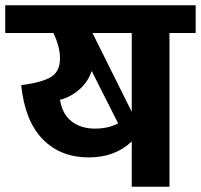

<svg xmlns="http://www.w3.org/2000/svg" viewBox="-40 -713 767 733"><path d="M707 -693V-587H607V0H463V-173Q399 -112 299 -112Q191 -112 123 -181.5Q55 -251 41 -388Q120 -398 154.5 -419Q189 -440 189 -490Q189 -534 164 -587H-20V-693ZM463 -286V-587H313ZM189 -332Q198 -277 233.5 -249.5Q269 -222 322 -222Q374 -222 411 -242L310 -442Q296 -400 262.5 -371Q229 -342 189 -332Z"/></svg>

Font: FiraGO
Style: Bold
Weight: 700
Designer: bBox Type
Foundry: bBox Type GmbH
Version: Version 1.001;PS 001.001;hotconv 1.0.88;makeotf.lib2.5.64775